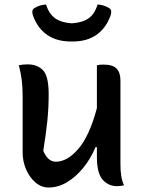

<svg xmlns="http://www.w3.org/2000/svg" viewBox="-20 -826 640 856"><path d="M103 -539Q147 -539 172 -512.5Q197 -486 197 -406Q197 -344 191 -286.5Q185 -229 173 -154Q193 -105 229 -105Q280 -105 329.5 -162.5Q379 -220 412 -344V-535Q420 -537 426.5 -537.5Q433 -538 442 -538Q483 -538 500 -520Q517 -502 517 -467V-94Q517 -64 520.5 -41.5Q524 -19 533 0Q525 2 517 3Q509 4 501 4Q464 4 438 -24.5Q412 -53 412 -127V-170H406Q384 -118 351 -77.5Q318 -37 278.5 -13.5Q239 10 197 10Q164 10 137.5 -13Q111 -36 96 -71.5Q81 -107 81 -145V-391Q81 -434 77.5 -465Q74 -496 64 -535Q81 -539 103 -539ZM300 -722Q347 -725 374.5 -744Q402 -763 415 -806Q445 -804 468 -789Q481 -780 473 -757Q453 -701 410.5 -671Q368 -641 304 -641H296Q232 -641 189.5 -671Q147 -701 127 -757Q119 -780 132 -789Q155 -804 185 -806Q199 -763 226.5 -744Q254 -725 300 -722Z"/></svg>

Font: Recursive Sn Csl St Med
Style: Regular
Weight: 500
Version: Version 1.079;hotconv 1.0.112;makeotfexe 2.5.65598; ttfautoh